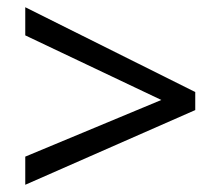

<svg xmlns="http://www.w3.org/2000/svg" viewBox="-20 -628 612 532"><path d="M50 -194 427 -351 50 -530V-608L521 -373V-323L50 -116Z"/></svg>

Font: Noto IKEA Arabic
Style: Regular
Weight: 400
Designer: Monotype Design Team
Foundry: Monotype Imaging Inc.
Version: Version 1.200